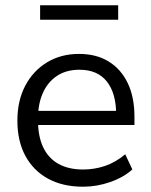

<svg xmlns="http://www.w3.org/2000/svg" viewBox="-20 -700 572 729"><path d="M295.4 8.9Q218.2 8.9 162.5 -21.5Q106.7 -52 76.3 -108.2Q46 -164.4 46 -241.9Q46 -317.9 75.9 -374.6Q105.8 -431.3 158.6 -463.3Q211.5 -495.3 279.8 -495.3Q346.1 -495.3 392.9 -466.3Q439.7 -437.4 465.1 -384.3Q490.5 -331.1 490.5 -256.7V-225.5H107.7V-279H437.5L421 -265.6Q421 -345.8 385.7 -390.5Q350.4 -435.2 281.6 -435.2Q231.2 -435.2 195.8 -411.5Q160.5 -387.7 142.3 -346.1Q124.2 -304.5 124.2 -249.7V-243.8Q124.2 -182.9 143.8 -141.1Q163.5 -99.3 202 -77.8Q240.5 -56.4 295.3 -56.4Q338.4 -56.4 378.6 -69.9Q418.8 -83.5 455.5 -114.2L482.5 -56.7Q449.6 -26.7 398.7 -8.9Q347.9 8.9 295.4 8.9ZM132.3 -625V-679.9H428.7V-625Z"/></svg>

Font: Nunito Sans 12pt ExtraLight
Style: Regular
Weight: 200
Version: Version 3.101;gftools[0.9.27]